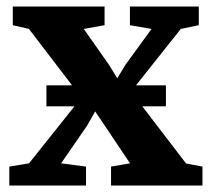

<svg xmlns="http://www.w3.org/2000/svg" viewBox="-20 -576 657 596"><path d="M70.1 -69 232.8 -273.1 69.8 -486.2 19.7 -497.8V-555.7H304.6V-497.8L240.1 -486.2L317.8 -375.6L344.1 -333.1L370 -375.7L450.4 -486.2L383.3 -497.8V-555.7H597.1V-497.8L541.2 -486.2L386.7 -291.7L557.6 -68.4L608.5 -58.9V0H324.7V-58.9L383.6 -69L305.3 -185.9L275.4 -230.1L250.7 -186.5L169.7 -69L247 -58.9V0H8.9V-58.9ZM495 -311.2V-245.9H124.1V-311.2Z"/></svg>

Font: Merriweather Light
Style: Regular
Weight: 300
Designer: Eben Sorkin
Foundry: Eben Sorkin
Version: Version 2.100